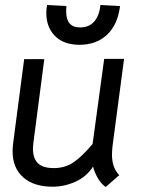

<svg xmlns="http://www.w3.org/2000/svg" viewBox="-20 -734 597 763"><path d="M30 -133Q30 -143 32 -163L76 -499H156L113 -169Q111 -151 111 -143Q111 -105 130.5 -85.5Q150 -66 194 -66Q239 -66 273 -89.5Q307 -113 348 -162L394 -500H473L427 -152Q425 -130 425 -120Q425 -67 454 -38L400 9Q382 -3 368.5 -26.5Q355 -50 350 -72Q323 -31 279 -11.5Q235 8 189 8Q114 8 72 -29.5Q30 -67 30 -133ZM164 -683Q164 -698 167 -714L244 -710Q243 -702 243 -688Q243 -625 298 -625Q334 -625 354.5 -648.5Q375 -672 379 -714L457 -710Q448 -636 405.5 -596Q363 -556 296 -556Q233 -556 198.5 -591Q164 -626 164 -683Z"/></svg>

Font: Bellota Text
Style: Bold Italic
Weight: 700
Italic angle: -7.5°
Designer: Kemie Guaida
Foundry: Kemie Guaida
Version: Version 4.001